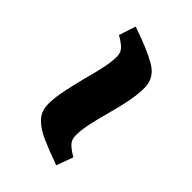

<svg xmlns="http://www.w3.org/2000/svg" viewBox="-5 -606 595 595"><g transform="rotate(-45 293.0 -308.0)"><path d="M109 -224 54 -244Q70 -289 85 -323.5Q100 -358 120 -377Q140 -396 172 -396Q198 -396 232 -389Q266 -382 306 -372Q345 -361 374 -355Q403 -349 425 -349Q443 -349 454 -360Q465 -371 477 -392L532 -374Q508 -302 484.5 -261Q461 -220 417 -220Q391 -220 358.5 -226Q326 -232 279 -245Q243 -255 214 -261Q185 -267 162 -267Q144 -267 133 -256.5Q122 -246 109 -224Z"/></g></svg>

Font: Literata 36pt ExtraBold
Style: Regular
Weight: 800
Designer: Latin by Veronika Burian and Jose Scaglione. Greek by Irene Vlachou. Cyrillic by Vera Evstafieva.
Foundry: TypeTogether
Version: Version 3.002